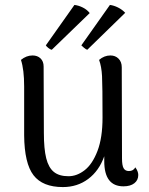

<svg xmlns="http://www.w3.org/2000/svg" viewBox="-20 -746 606 779"><path d="M541 -36Q541 -15 525 -2.5Q509 10 481 10Q403 10 403 -92V-112Q382 -53 338 -20Q294 13 235 13Q153 13 116 -35Q79 -83 78 -197V-395Q78 -464 65 -503Q87 -521 112 -521Q132 -521 144.5 -509Q157 -497 157 -476L158 -207Q158 -142 167.5 -104Q177 -66 198.5 -48.5Q220 -31 258 -31Q292 -31 323.5 -55.5Q355 -80 375.5 -133.5Q396 -187 396 -269Q396 -398 394 -437Q392 -476 382 -503Q403 -521 428 -521Q448 -521 461 -508Q474 -495 474 -473L475 -103Q475 -75 481.5 -63.5Q488 -52 503 -52Q521 -52 529 -67Q541 -51 541 -36ZM190 -544Q184 -545 176 -551.5Q168 -558 166 -562L282 -726Q299 -724 316 -715.5Q333 -707 344 -693ZM334 -544Q328 -546 321 -552Q314 -558 310 -562L426 -726Q442 -724 459 -715.5Q476 -707 488 -694Z"/></svg>

Font: Arima Madurai
Style: Regular
Weight: 400
Designer: Joana Correia and Natanael Gama
Foundry: NDISCOVER
Version: Version 1.020